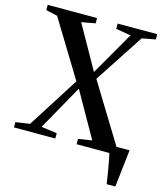

<svg xmlns="http://www.w3.org/2000/svg" viewBox="-132 -842 964 1122"><g transform="rotate(15 350.0 -281.5)"><path d="M620 180Q617 159.5 613 134.2Q609 109 604.5 83.2Q600 57.5 595.8 35.2Q591.5 13 588 -1.5L557.5 -45.5H698Q696 -26.5 693.2 -3.5Q690.5 19.5 687.8 44.2Q685 69 682.2 93.5Q679.5 118 677 140.2Q674.5 162.5 672.5 180ZM96.5 -44.5 293.5 -354.5 85.5 -695.5 16 -711V-743H314.5V-711L231 -696L378.5 -434L529.5 -696L439 -711V-743H678.5V-711L597 -696L402.5 -399L619 -45.5L690 -32V0H390L389.5 -32L472.5 -45L318.5 -317L166 -45L261 -32V0H11V-32Z"/></g></svg>

Font: Merriweather 96pt SemiBold
Style: Regular
Weight: 600
Version: Version 2.100